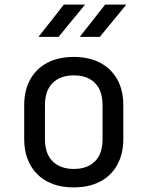

<svg xmlns="http://www.w3.org/2000/svg" viewBox="-20 -805 640 833"><path d="M300 8Q234 8 186 -17Q138 -42 111.5 -89.5Q85 -137 85 -202V-348Q85 -414 111.5 -461Q138 -508 186 -533Q234 -558 300 -558Q366 -558 414 -533Q462 -508 488.5 -461Q515 -414 515 -349V-202Q515 -137 488.5 -89.5Q462 -42 414 -17Q366 8 300 8ZM300 -72Q359 -72 392 -105Q425 -138 425 -202V-348Q425 -412 392 -445Q359 -478 300 -478Q242 -478 208.5 -445Q175 -412 175 -348V-202Q175 -138 208.5 -105Q242 -72 300 -72ZM326 -645 436 -785H528L413 -645ZM147 -645 257 -785H349L234 -645Z"/></svg>

Font: JetBrains Mono Zero
Style: Regular-Zero
Weight: 400
Designer: Philipp Nurullin, Konstantin Bulenkov
Foundry: JetBrains
Version: Version 2.211